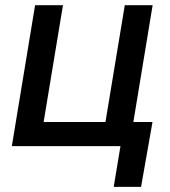

<svg xmlns="http://www.w3.org/2000/svg" viewBox="-20 -561 653 737"><path d="M25.4 0 114.7 -541H221.7L147.5 -92.8H384.8L459 -541H565.9L476.6 0ZM416.5 156.2 442.4 0H403.8L418.9 -92.8H565.4L521.5 156.2Z"/></svg>

Font: Inter 17pt Medium
Style: Italic
Weight: 500
Italic angle: -9.3988°
Version: Version 4.001;git-66647c0bb